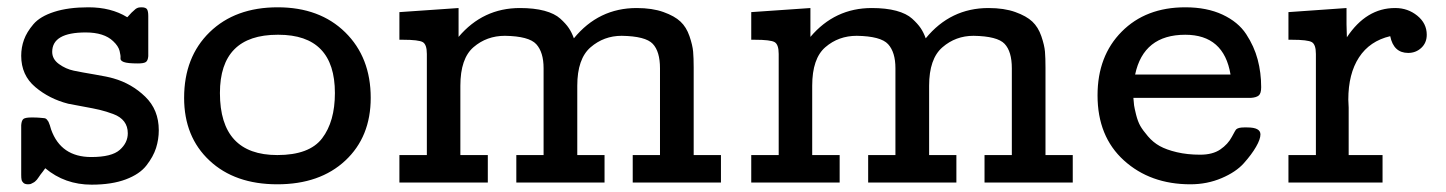

<svg xmlns="http://www.w3.org/2000/svg" viewBox="-20 -500 3961 526"><path d="M38.1 -21V-157.2Q39.1 -170.4 44.4 -174.3Q49.8 -178.2 66.9 -178.2Q80.1 -178.2 88.1 -177.5Q96.2 -176.8 101.1 -176.3Q106 -175.8 108.9 -171.9Q111.8 -168 112.8 -166.5Q113.8 -165 116.5 -157Q119.1 -148.9 120.1 -145Q147 -69.8 230 -69.8Q286.1 -69.8 308.1 -89.4Q330.1 -108.9 330.1 -134.8Q330.1 -153.8 320.1 -167Q310.1 -180.2 290.5 -187.5Q271 -194.8 253.4 -199Q235.8 -203.1 208.5 -208Q181.2 -212.9 167 -215.8Q115.2 -229 76.7 -261.5Q38.1 -293.9 38.1 -347.2Q38.1 -370.1 45.7 -391.1Q53.2 -412.1 71.5 -433.6Q89.8 -455.1 128.4 -467.5Q167 -480 222.2 -480Q284.2 -480 328.1 -453.1H329.1Q331.1 -455.1 335 -459.5Q338.9 -463.9 340.3 -465.3Q341.8 -466.8 345.5 -470Q349.1 -473.1 350.6 -474.6Q352.1 -476.1 355 -477.5Q357.9 -479 360.8 -479.5Q363.8 -480 367.2 -480Q379.4 -480 382.8 -474.6Q386.2 -469.2 386.2 -456.1V-346.2Q385.3 -334 379.6 -330.1Q374 -326.2 357.9 -326.2Q329.1 -326.2 319.1 -330.1Q309.1 -334 310.1 -340.6Q311 -347.2 307.6 -360.6Q304.2 -374 290 -387.2Q265.1 -411.1 214.8 -411.1Q123 -411.1 123 -357.9Q123 -337.9 141.6 -324.5Q160.2 -311 182.1 -306.4Q204.1 -301.8 239.5 -295.9Q274.9 -290 291 -285.2Q340.8 -271 377.9 -235.1Q415 -199.2 415 -143.1Q415 -118.2 407.5 -94.5Q399.9 -70.8 381.3 -46.9Q362.8 -22.9 324.5 -8.5Q286.1 5.9 231 5.9Q157.7 5.9 104 -39.1Q102.1 -36.1 97.4 -30Q92.8 -23.9 90.8 -21.5Q88.9 -19 85.9 -14.4Q83 -9.8 81.1 -7.8Q79.1 -5.9 76.7 -3.4Q74.2 -1 72 0Q69.8 1 67.4 2.4Q64.9 3.9 62.5 4.4Q60.1 4.9 57.1 4.9Q48.3 4.9 44.2 1Q40 -2.9 39.1 -7.6Q38.1 -12.2 38.1 -21Z M484.4 -231.9Q484.4 -343.8 554.4 -411.9Q624.5 -480 740.7 -480Q856 -480 925.8 -411.4Q995.6 -342.8 995.6 -231.9Q995.6 -125 926 -60.1Q856.4 4.9 739.7 4.9Q623.5 4.9 554 -60.1Q484.4 -125 484.4 -231.9ZM582.5 -245.1Q582.5 -75.2 739.7 -75.2Q827.6 -75.2 862.5 -121.1Q897.5 -167 897.5 -245.1Q897.5 -404.8 742.7 -404.8Q742.2 -404.8 741.7 -404.8Q741.2 -404.8 740.7 -404.8Q582.5 -404.8 582.5 -245.1Z M1074.2 0V-75.2H1149.4V-352.1Q1149.4 -377.9 1138.4 -384.5Q1127.4 -391.1 1083.5 -391.1H1074.2V-466.8L1236.3 -478V-398.9Q1303.2 -478 1404.3 -478Q1443.4 -478 1471.4 -470.5Q1499.5 -462.9 1514.9 -449Q1530.3 -435.1 1538.3 -423.1Q1546.4 -411.1 1552.2 -395Q1620.1 -478 1724.1 -478Q1767.1 -478 1797.6 -467Q1828.1 -456.1 1844.2 -440.9Q1860.4 -425.8 1868.9 -400.9Q1877.4 -376 1878.9 -358.4Q1880.4 -340.8 1880.4 -314.9V-75.2H1955.1V0H1713.4V-75.2H1788.1V-313Q1788.1 -358.9 1768.3 -379.9Q1748.5 -400.9 1683.1 -401.9Q1634.3 -401.9 1597.9 -370.4Q1561.5 -338.9 1561.5 -265.1V-75.2H1636.2V0H1394.5V-75.2H1469.2V-313Q1469.2 -356.9 1449.2 -378.9Q1429.2 -400.9 1363.3 -401.9Q1313.5 -401.9 1277.3 -370.8Q1241.2 -339.8 1241.2 -265.1V-75.2H1316.4V0Z M2038.1 0V-75.2H2113.3V-352.1Q2113.3 -377.9 2102.3 -384.5Q2091.3 -391.1 2047.4 -391.1H2038.1V-466.8L2200.2 -478V-398.9Q2267.1 -478 2368.2 -478Q2407.2 -478 2435.3 -470.5Q2463.4 -462.9 2478.8 -449Q2494.1 -435.1 2502.2 -423.1Q2510.3 -411.1 2516.1 -395Q2584 -478 2688 -478Q2731 -478 2761.5 -467Q2792 -456.1 2808.1 -440.9Q2824.2 -425.8 2832.8 -400.9Q2841.3 -376 2842.8 -358.4Q2844.2 -340.8 2844.2 -314.9V-75.2H2918.9V0H2677.2V-75.2H2752V-313Q2752 -358.9 2732.2 -379.9Q2712.4 -400.9 2647 -401.9Q2598.1 -401.9 2561.8 -370.4Q2525.4 -338.9 2525.4 -265.1V-75.2H2600.1V0H2358.4V-75.2H2433.1V-313Q2433.1 -356.9 2413.1 -378.9Q2393.1 -400.9 2327.1 -401.9Q2277.3 -401.9 2241.2 -370.8Q2205.1 -339.8 2205.1 -265.1V-75.2H2280.3V0Z M2986.8 -238.8Q2986.8 -346.7 3053 -413.3Q3119.1 -480 3227.1 -480Q3286.1 -480 3329.1 -460Q3372.1 -439.9 3394 -406.5Q3416 -373 3425.5 -336.9Q3435.1 -300.8 3435.1 -261.2Q3435.1 -244.1 3428.5 -238.5Q3421.9 -232.9 3407.2 -231.9H3085Q3085.9 -218.8 3086.9 -211.4Q3087.9 -204.1 3092.5 -185.5Q3097.2 -167 3104 -155Q3110.8 -143.1 3125 -126.5Q3139.2 -109.9 3157.2 -99.9Q3175.3 -89.8 3204.1 -83Q3232.9 -76.2 3268.1 -76.2Q3302.2 -76.2 3323.2 -90.6Q3344.2 -105 3354.7 -125Q3365.2 -145 3367.2 -146Q3373 -150.9 3388.2 -150.9H3397Q3433.1 -150.9 3433.1 -131.8Q3433.1 -118.7 3421.1 -97.9Q3409.2 -77.1 3387.7 -53Q3366.2 -28.8 3326.7 -12Q3287.1 4.9 3241.2 4.9Q3131.3 4.9 3059.1 -60.5Q2986.8 -126 2986.8 -238.8ZM3089.8 -295.9H3351.1Q3333 -404.8 3227.1 -404.8Q3112.8 -404.8 3089.8 -295.9Z M3509.8 0V-75.2H3585V-352.1Q3585 -377.9 3574 -384.5Q3563 -391.1 3518.6 -391.1H3509.8V-466.8L3668.9 -478V-433.1L3669.9 -397.9Q3723.1 -478 3801.8 -478H3802.7Q3836.9 -478 3862.8 -457Q3888.7 -436 3888.7 -404.8Q3888.7 -382.8 3873.8 -368.9Q3858.9 -355 3837.9 -355Q3797.9 -355 3788.6 -400.9Q3732.4 -387.7 3703.1 -342.8Q3673.8 -297.9 3673.8 -227.1Q3673.8 -224.1 3674.3 -216.1Q3674.8 -208 3674.8 -205.1V-75.2H3767.6V0Z"/></svg>

Font: CMU Concrete
Style: Bold
Weight: 700
Version: Version 0.7.0